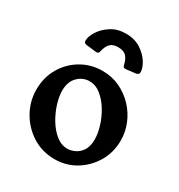

<svg xmlns="http://www.w3.org/2000/svg" viewBox="-159 -762 824 882"><g transform="rotate(30 252.5 -321.0)"><path d="M258 11Q192 11 139.5 -22Q87 -55 56.5 -109Q26 -163 26 -225Q26 -290 56 -341Q86 -392 136.5 -421.5Q187 -451 247 -451Q298 -451 340 -431Q382 -411 413.5 -377.5Q445 -344 462 -302Q479 -260 479 -216Q479 -151 448 -99.5Q417 -48 367 -18.5Q317 11 258 11ZM285 -60Q302 -60 322.5 -69Q343 -78 358 -100Q373 -122 373 -160Q373 -190 361.5 -228Q350 -266 329 -300.5Q308 -335 280 -357.5Q252 -380 220 -380Q184 -380 157.5 -353.5Q131 -327 131 -280Q131 -250 142.5 -212.5Q154 -175 175 -140Q196 -105 224 -82.5Q252 -60 285 -60ZM255 -653Q301 -653 333.5 -632Q366 -611 383.5 -583Q401 -555 401 -532Q401 -525 396.5 -521.5Q392 -518 386 -517Q373 -516 356 -513.5Q339 -511 332 -511Q326 -511 322.5 -514Q319 -517 318 -524Q312 -552 298 -566.5Q284 -581 255 -581Q227 -581 213 -566.5Q199 -552 193 -524Q192 -517 188.5 -514Q185 -511 179 -511Q172 -511 155 -513.5Q138 -516 124 -517Q109 -519 109 -532Q109 -555 127 -583Q145 -611 177.5 -632Q210 -653 255 -653Z"/></g></svg>

Font: Young Serif Light
Style: Regular
Weight: 300
Designer: Bastien Sozeau
Foundry: NBR — Bastien Sozeau
Version: Version 5.001